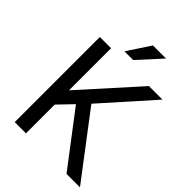

<svg xmlns="http://www.w3.org/2000/svg" viewBox="-254 -1016 1134 1134"><g transform="rotate(45 313.5 -448.5)"><path d="M263.2 -330.6 176.3 -240.2V0H82.5V-710.9H176.3V-359.4L492.2 -710.9H605.5L325.7 -397L627.4 0H515.1ZM339.4 -897.5H448.7L317.9 -753.9H245.1Z"/></g></svg>

Font: RobotoInd
Style: Regular
Weight: 400
Designer: Google
Version: Version 2.001101; 2014